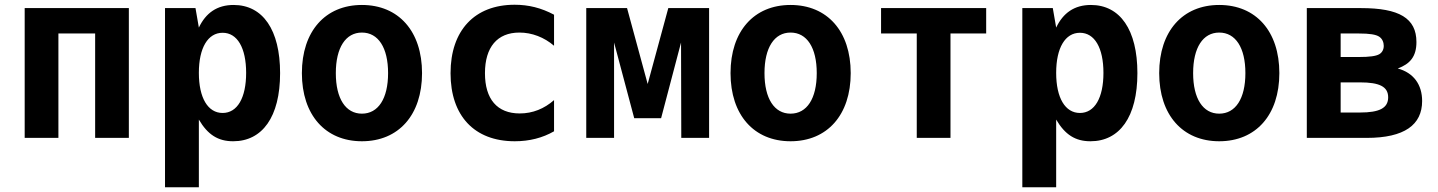

<svg xmlns="http://www.w3.org/2000/svg" viewBox="-20 -581 6061 809"><path d="M84 0H226.1V-439.9H380.9V0H522.9V-546.9H84Z M675.3 208H817.9V-77.1C855.5 -13.2 898.9 14.2 962.4 14.2C1085 14.2 1160.2 -87.9 1160.2 -272.9C1160.2 -455.1 1087.4 -560.1 964.4 -560.1C894.5 -560.1 847.2 -526.4 817.9 -464.8L803.7 -546.9H675.3ZM918 -105C856 -105 817.9 -168.5 817.9 -273.9C817.9 -379.4 856 -442.9 918 -442.9C980 -442.9 1017.1 -379.4 1017.1 -273.9C1017.1 -168.5 980 -105 918 -105Z M1504.9 14.2C1659.7 14.2 1758.3 -96.7 1758.3 -272.9C1758.3 -449.2 1659.7 -560.1 1504.9 -560.1C1350.6 -560.1 1252 -449.2 1252 -272.9C1252 -96.7 1350.6 14.2 1504.9 14.2ZM1504.9 -102.1C1436.5 -102.1 1395 -165.5 1395 -272.9C1395 -380.4 1436.5 -443.8 1504.9 -443.8C1573.7 -443.8 1615.2 -380.4 1615.2 -272.9C1615.2 -165.5 1573.7 -102.1 1504.9 -102.1Z M2148.9 14.2C2210.9 14.2 2266.1 0 2314.5 -27.8V-159.2C2273.4 -123 2224.6 -103 2169.9 -103C2074.7 -103 2023.4 -163.6 2023.4 -272.5C2023.4 -382.3 2075.2 -443.8 2168.5 -443.8C2221.7 -443.8 2272.9 -423.8 2314.5 -388.2V-519C2260.3 -547.9 2207 -561 2148.4 -561C1980 -561 1878.4 -453.1 1878.4 -272.5C1878.4 -93.3 1978.5 14.2 2148.9 14.2Z M2450.2 0H2567.4V-401.9L2652.3 -83H2765.6L2849.6 -401.9L2850.6 0H2967.8V-546.9H2795.9L2709 -227.1L2622.1 -546.9H2450.2Z M3311 14.2C3465.8 14.2 3564.5 -96.7 3564.5 -272.9C3564.5 -449.2 3465.8 -560.1 3311 -560.1C3156.7 -560.1 3058.1 -449.2 3058.1 -272.9C3058.1 -96.7 3156.7 14.2 3311 14.2ZM3311 -102.1C3242.7 -102.1 3201.2 -165.5 3201.2 -272.9C3201.2 -380.4 3242.7 -443.8 3311 -443.8C3379.9 -443.8 3421.4 -380.4 3421.4 -272.9C3421.4 -165.5 3379.9 -102.1 3311 -102.1Z M3842.8 0H3984.9V-439.9H4135.3V-546.9H3692.4V-439.9H3842.8Z M4287.6 208H4430.2V-77.1C4467.8 -13.2 4511.2 14.2 4574.7 14.2C4697.3 14.2 4772.5 -87.9 4772.5 -272.9C4772.5 -455.1 4699.7 -560.1 4576.7 -560.1C4506.8 -560.1 4459.5 -526.4 4430.2 -464.8L4416 -546.9H4287.6ZM4530.3 -105C4468.3 -105 4430.2 -168.5 4430.2 -273.9C4430.2 -379.4 4468.3 -442.9 4530.3 -442.9C4592.3 -442.9 4629.4 -379.4 4629.4 -273.9C4629.4 -168.5 4592.3 -105 4530.3 -105Z M5117.2 14.2C5272 14.2 5370.6 -96.7 5370.6 -272.9C5370.6 -449.2 5272 -560.1 5117.2 -560.1C4962.9 -560.1 4864.3 -449.2 4864.3 -272.9C4864.3 -96.7 4962.9 14.2 5117.2 14.2ZM5117.2 -102.1C5048.8 -102.1 5007.3 -165.5 5007.3 -272.9C5007.3 -380.4 5048.8 -443.8 5117.2 -443.8C5186 -443.8 5227.5 -380.4 5227.5 -272.9C5227.5 -165.5 5186 -102.1 5117.2 -102.1Z M5486.3 0H5738.8C5897.9 0 5972.2 -55.2 5972.2 -155.3C5972.2 -224.1 5937 -273.9 5869.6 -292.5C5920.9 -311.5 5948.2 -342.3 5948.2 -403.8C5948.2 -504.4 5875.5 -546.9 5714.8 -546.9H5486.3ZM5628.9 -340.8V-439.9H5705.1C5751.5 -439.9 5777.8 -435.5 5791.5 -426.3C5804.7 -417.5 5810.5 -402.3 5810.5 -387.7C5810.5 -371.1 5802.7 -358.9 5791.5 -352.5C5777.8 -344.7 5751.5 -340.8 5705.1 -340.8ZM5628.9 -106.9V-233.9H5710.4C5792 -233.9 5829.1 -216.3 5829.1 -170.9C5829.1 -125.5 5792 -106.9 5710.4 -106.9Z"/></svg>

Font: Hack
Style: Bold
Weight: 700
Monospace: yes
Designer: Christopher Simpkins
Foundry: Christopher Simpkins
Version: Version 2.010